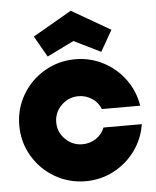

<svg xmlns="http://www.w3.org/2000/svg" viewBox="-53 -776 672 828"><g transform="rotate(-5 283.5 -362.0)"><path d="M20 -257Q20 -329 55.5 -389.5Q91 -450 152 -485.5Q213 -521 285 -521Q350 -521 406.5 -491.5Q463 -462 500 -411Q537 -360 547 -297H381Q370 -326 343.5 -343.5Q317 -361 285 -361Q242 -361 211 -330.5Q180 -300 180 -257Q180 -214 211 -183.5Q242 -153 285 -153Q317 -153 343.5 -170.5Q370 -188 381 -217H547Q537 -154 500 -103Q463 -52 406.5 -22.5Q350 7 285 7Q213 7 152 -28.5Q91 -64 55.5 -124.5Q20 -185 20 -257ZM116 -634 284 -731 452 -634 400 -543 284 -600 168 -543Z"/></g></svg>

Font: Lineal Heavy
Style: Regular
Weight: 900
Designer: Created by Frank Adebiaye with contributions from Anton Moglia & Ariel Martín Pérez
Created by Frank ADEBIAYE with FontF
Foundry: Velvetyne Type Foundry
Version: Version 2.000